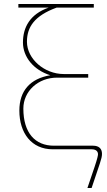

<svg xmlns="http://www.w3.org/2000/svg" viewBox="-20 -742 536 962"><path d="M300 -371C202 -371 115 -447 115 -533C115 -606 152 -663 264 -704H450V-722H72V-704H224C130 -671 95 -605 95 -529C95 -457 148 -391 232 -365C131 -348 77 -287 77 -188C77 -75 138 6 244 6H439C464 6 471 19 471 31C471 37 468 52 454 94L418 200H439L480 78C488 54 491 41 491 29C491 3 476 -12 446 -12H250C156 -12 97 -76 97 -198C97 -285 171 -353 266 -353H422V-371Z"/></svg>

Font: Perun Thin
Style: Regular
Weight: 100
Foundry: Copyright (c) Stefan Peev, Context Ltd, 2016
Version: Version 1.089